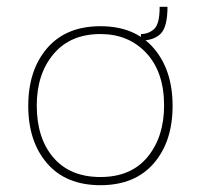

<svg xmlns="http://www.w3.org/2000/svg" viewBox="-20 -536 590 564"><path d="M275 8Q174 8 118.5 -56Q63 -120 63 -225Q63 -330 118.5 -394.5Q174 -459 275 -459Q376 -459 431.5 -394.5Q487 -330 487 -225Q487 -120 431.5 -56Q376 8 275 8ZM275 -16Q365 -16 413.5 -75Q462 -134 462 -226Q462 -324 410 -380Q358 -436 275 -436Q187 -436 137.5 -377.5Q88 -319 88 -226Q88 -130 137 -73Q186 -16 275 -16ZM472 -516Q472 -457 452 -437Q432 -417 394 -417V-436Q416 -436 432.5 -450.5Q449 -465 449 -516Z"/></svg>

Font: Inconsolata SemiExpanded ExtraLight
Style: Regular
Weight: 200
Width: 6
Monospace: yes
Designer: Raph Levien, Cyreal, Brenton Simpson
Foundry: Raph Levien, Cyreal, Google
Version: Version 3.001; ttfautohint (v1.8.2.53-6de2)